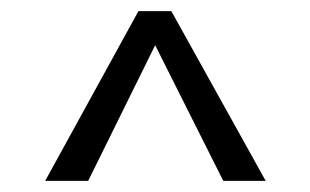

<svg xmlns="http://www.w3.org/2000/svg" viewBox="-20 -740 556 344"><path d="M456 -416H380L258 -659L138 -416H61L228 -720H287Z"/></svg>

Font: Mukta
Style: Regular
Weight: 400
Designer: Girish Dalvi and Yashodeep Gholap
Foundry: Ek Type
Version: Version 2.538;PS 1.001;hotconv 16.6.51;makeotf.lib2.5.65220;